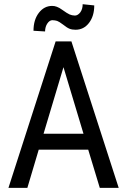

<svg xmlns="http://www.w3.org/2000/svg" viewBox="-20 -912 616 932"><path d="M191.4 -262.7H385.3L288.1 -585.9ZM408.2 -185.5H168L112.8 0H21L250 -710.9H326.7L556.2 0H464.4ZM346.7 -767.6Q329.6 -767.6 317.4 -772.5Q305.2 -777.3 285.6 -793Q266.1 -807.6 257.3 -810.5Q248 -813.5 234.4 -814Q220.7 -814 210 -798.3Q199.2 -782.7 198.7 -759.3L142.6 -762.7Q142.6 -815.9 168.5 -849.6Q194.3 -883.3 232.9 -883.3Q255.4 -883.8 280.8 -865.2Q306.6 -846.7 317.9 -841.8Q329.1 -836.9 343.8 -836.4Q358.4 -836.9 370.1 -852.5Q381.3 -868.2 381.3 -891.6L437.5 -885.7Q437.5 -834 412.1 -800.8Q386.7 -767.6 346.7 -767.6Z"/></svg>

Font: RobotoCondensed-Regular
Style: Regular
Weight: 400
Designer: Google
Version: Version 2.001201; 2014